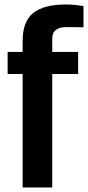

<svg xmlns="http://www.w3.org/2000/svg" viewBox="-20 -830 390 850"><path d="M80.2 0V-502.4H13.8V-600H80.2V-646.6Q79.7 -734.3 126.8 -772.3Q173.9 -810.2 273.4 -810.2Q290.5 -810.2 310.9 -808.3Q331.3 -806.4 349.6 -803.5V-709.2Q331.6 -709.5 312.5 -709.7Q293.3 -710 273.8 -710Q242.7 -710 226.7 -697.1Q210.8 -684.1 211.3 -656.6V-600H325.9V-502.4H211.3V0Z"/></svg>

Font: Big Shoulders Text SC Thin
Style: Regular
Weight: 100
Designer: Patric King
Foundry: XO Type Co
Version: Version 2.002